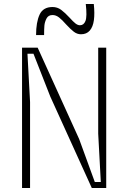

<svg xmlns="http://www.w3.org/2000/svg" viewBox="-20 -938 640 958"><path d="M510 -700V0H438L231 -456L147 -670H117L130 -429V0H90V-700H168L375 -244L453 -30H483L470 -271V-700ZM242 -903Q266 -903 285 -889Q304 -875 328 -849Q345 -830 356.5 -821Q368 -812 379 -812Q398 -812 406.5 -833.5Q415 -855 408 -918H448Q453 -871 448.5 -837.5Q444 -804 428 -785.5Q412 -767 384 -767Q365 -767 348.5 -779.5Q332 -792 310 -816Q290 -839 274.5 -851Q259 -863 242 -863Q221 -863 212 -845.5Q203 -828 201.5 -810Q200 -792 200 -763H160Q160 -827 177.5 -865Q195 -903 242 -903Z"/></svg>

Font: Fliege Mono Thin
Style: Regular
Weight: 100
Version: Version 0.020;Glyphs 3.3 (3306)